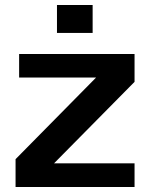

<svg xmlns="http://www.w3.org/2000/svg" viewBox="-20 -745 597 765"><path d="M349.1 -613.8H207V-725.1H349.1ZM516.1 0H42V-110.8L362.8 -436H56.2V-529.8H516.1V-418.9L195.3 -94.2H516.1Z"/></svg>

Font: Aurulent Sans
Style: Bold
Weight: 700
Version: Version 2007.05.04